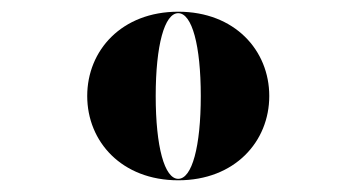

<svg xmlns="http://www.w3.org/2000/svg" viewBox="-20 -783 608 328"><path d="M129 -619C129 -541 188 -475 284.5 -475C381 -475 440 -541 440 -619C440 -697 381 -763 284.5 -763C188 -763 129 -697 129 -619ZM246 -619C246 -705.5 261 -760.5 284.5 -760.5C308 -760.5 323 -705.5 323 -619C323 -532.5 308 -477.5 284.5 -477.5C261 -477.5 246 -532.5 246 -619Z"/></svg>

Font: Bodoni* 36pt Fatface
Style: Regular
Weight: 900
Version: Version 2.3